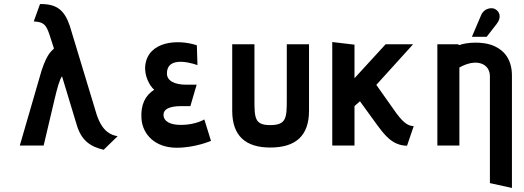

<svg xmlns="http://www.w3.org/2000/svg" viewBox="-20 -720 2592 950"><path d="M562 -46C530 -52 487 -66 458 -154L325 -593C298 -672 259 -701 178 -700L147 -614C195 -611 207 -600 224 -551L247 -480C237 -467 216 -462 186 -372L78 0H196L251 -233C262 -279 276 -332 287 -342L360 -101C383 -24 428 6 493 21Z M991 -129C991 -129 949 -103 880 -102C824 -101 789 -118 789 -153C789 -178 815 -195 878 -195H922L953 -301H900C846 -301 806 -319 806 -356C805 -432 896 -419 957 -398L954 -496C857 -528 714 -515 699 -398C692 -345 722 -293 743 -276C699 -248 675 -202 680 -132C686 -54 748 11 854 11C946 11 1024 -23 1024 -23Z M1399 -227C1399 -137 1397 -101 1317 -101C1241 -101 1239 -135 1239 -225V-501H1129V-172C1129 -47 1196 10 1317 10C1442 10 1509 -47 1509 -172V-501H1399Z M2027 -96C2003 -97 1981 -106 1941 -160L1842 -300L2024 -501H1888L1734 -333V-499L1624 -512V0H1734V-195L1761 -219L1840 -110C1882 -53 1920 0 1994 1Z M2388 -538 2437 -601C2464 -635 2452 -664 2428 -676C2412 -684 2375 -679 2361 -646L2315 -538ZM2513 210V-346C2513 -422 2478 -468 2428 -491C2368 -519 2283 -509 2253 -497L2245 -501H2144V0H2253V-386C2338 -434 2404 -405 2404 -343V186Z"/></svg>

Font: Advent Pro
Style: Bold
Weight: 700
Designer: Andreas Kalpakidis
Foundry: Andreas Kalpakidis
Version: Version 2.002 2008